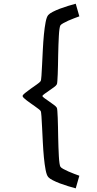

<svg xmlns="http://www.w3.org/2000/svg" viewBox="-20 -821 528 1041"><path d="M102.5 -300.3Q102.5 -306.2 116 -316.9Q129.4 -327.6 146.5 -339.8Q163.6 -352.1 179.4 -363Q195.3 -374 200.2 -380.9Q203.1 -384.8 204.8 -410.2Q206.5 -435.5 208.3 -472.2Q210 -508.8 212.2 -551.5Q214.4 -594.2 218 -632.8Q221.7 -671.4 227.3 -700.7Q232.9 -730 241.7 -739.7Q249 -748 266.1 -756.8Q283.2 -765.6 304.4 -773.7Q325.7 -781.7 348.6 -788.8Q371.6 -795.9 390.6 -800.8L410.2 -732.4Q397.9 -728 381.8 -721.9Q365.7 -715.8 350.3 -709Q335 -702.1 323 -695.3Q311 -688.5 307.6 -683.6Q304.7 -679.2 302.5 -664.1Q300.3 -648.9 299.1 -626.7Q297.9 -604.5 296.9 -577.4Q295.9 -550.3 295.4 -522.2Q294.9 -494.1 294.4 -467Q293.9 -439.9 293 -418.2Q292 -396.5 291 -381.8Q290 -367.2 288.1 -363.8Q284.7 -356.9 272.2 -347.9Q259.8 -338.9 246.3 -329.6Q232.9 -320.3 221.7 -312.3Q210.4 -304.2 210 -300.3Q210.4 -296.4 221.7 -288.3Q232.9 -280.3 246.3 -271Q259.8 -261.7 272.2 -252.4Q284.7 -243.2 288.1 -236.8Q290 -233.4 291 -218.8Q292 -204.1 293 -182.4Q293.9 -160.6 294.4 -133.5Q294.9 -106.4 295.4 -78.4Q295.9 -50.3 296.9 -23.2Q297.9 3.9 299.1 26.1Q300.3 48.3 302.5 63.5Q304.7 78.6 307.6 83Q311 88.4 323 95Q335 101.6 350.3 108.4Q365.7 115.2 381.8 121.3Q397.9 127.4 410.2 131.8L390.6 200.2Q371.6 195.3 348.6 188.2Q325.7 181.2 304.4 173.1Q283.2 165 266.1 156.2Q249 147.5 241.7 139.2Q232.9 129.4 227.3 100.1Q221.7 70.8 218 32.2Q214.4 -6.3 212.2 -49.1Q210 -91.8 208.3 -128.4Q206.5 -165 204.8 -190.4Q203.1 -215.8 200.2 -219.7Q196.8 -224.1 188.2 -230.7Q179.7 -237.3 168.9 -244.9Q158.2 -252.4 146.5 -260.7Q134.8 -269 125 -276.4Q115.2 -283.7 108.9 -290Q102.5 -296.4 102.5 -300.3Z"/></svg>

Font: Andika Eur
Style: Regular
Weight: 400
Designer: Victor Gaultney, Annie Olsen, Julie Remington, Don Collingsworth, Eric Hays, Becca Hirsbrunner
Foundry: SIL International
Version: Version 5.000